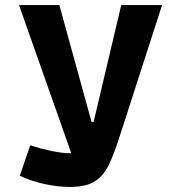

<svg xmlns="http://www.w3.org/2000/svg" viewBox="-20 -723 691 757"><path d="M253 14Q210 14 157.5 3Q105 -8 58 -30L99 -150Q139 -137 182 -128Q225 -119 253 -119H261L55 -703H214L341 -242H349L458 -703H619L455 -195Q431 -119 410 -75Q389 -31 358 -11Q338 3 312 8.5Q286 14 253 14Z"/></svg>

Font: Ruda SemiBold
Style: Bold
Weight: 900
Designer: Mariela Monsalve and Angelina Sanchez
Foundry: Mariela Monsalve and Angelina Sanchez
Version: Version 2.000